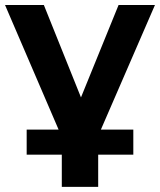

<svg xmlns="http://www.w3.org/2000/svg" viewBox="-22 -559 636 763"><path d="M223.6 183.6V55.7H84V-43.9H210.9L-2 -539.1H152.3L299.8 -171.9L449.2 -539.1H593.8L378.9 -43.9H507.8V55.7H368.2V183.6Z"/></svg>

Font: Min Sans Bold
Style: Regular
Weight: 700
Designer: Jinseong-Kim, NotoSansCJK, Nunito
Foundry: Jinseong-Kim
Version: Version 1.400;Glyphs 3.1.2 (3151)